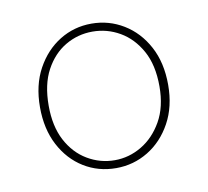

<svg xmlns="http://www.w3.org/2000/svg" viewBox="-52 -768 518 478"><g transform="rotate(-10 207.5 -529.5)"><path d="M206 -347Q161 -347 124.5 -369.5Q88 -392 66.5 -433Q45 -474 45 -529Q45 -585 67.5 -626Q90 -667 126.5 -689.5Q163 -712 207 -712Q251 -712 288 -689.5Q325 -667 347 -626Q369 -585 369 -529Q369 -474 346.5 -433Q324 -392 287 -369.5Q250 -347 206 -347ZM206 -367Q242 -367 274 -386Q306 -405 326.5 -441Q347 -477 347 -529Q347 -583 327 -619Q307 -655 275 -673.5Q243 -692 206 -692Q169 -692 137.5 -673.5Q106 -655 86.5 -619Q67 -583 67 -529Q67 -477 86 -441Q105 -405 137 -386Q169 -367 206 -367Z"/></g></svg>

Font: DM Sans 11pt Thin
Style: Regular
Weight: 250
Version: Version 4.004;gftools[0.9.30]